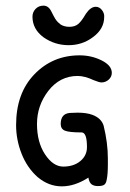

<svg xmlns="http://www.w3.org/2000/svg" viewBox="-20 -657 460 680"><path d="M319 -633Q301 -633 284 -608Q269 -582 257 -572Q245 -562 226 -562Q208 -562 195 -570Q186 -577 181 -583Q176 -589 170.5 -599.5Q165 -610 162 -616Q152 -637 134 -637Q117 -637 106 -625.5Q95 -614 95 -598Q95 -554 134 -525Q174 -497 223 -497Q272 -497 310 -526Q349 -555 349 -597Q350 -610 341 -621.5Q332 -633 319 -633ZM101 -393Q37 -326 37 -214Q37 -162 56.5 -112.5Q76 -63 113 -30Q152 3 199 3Q245 3 293 -28Q296 -11 304 -4.5Q312 2 327 2Q343 2 349.5 -3Q356 -8 358 -21Q362 -40 362 -73V-96Q362 -151 347 -212Q339 -238 308 -250Q287 -258 255 -258L227 -257Q195 -254 195 -218Q195 -200 210.5 -194Q226 -188 269 -188Q288 -188 288 -136Q288 -106 264.5 -86.5Q241 -67 204 -67Q168 -67 139 -111Q111 -154 111 -218Q111 -283 151 -335Q192 -388 255 -388Q280 -388 312 -373Q332 -365 339 -365Q354 -365 365 -375Q376 -385 376 -399Q376 -425 340 -443Q304 -461 262 -461Q166 -461 101 -393Z"/></svg>

Font: Patrick Hand SC
Style: Regular
Weight: 400
Designer: Patrick Wagesreiter
Foundry: Patrick Wagesreiter
Version: Version 2.001; ttfautohint (v1.8.2)